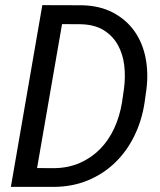

<svg xmlns="http://www.w3.org/2000/svg" viewBox="-20 -731 627 751"><path d="M22.5 0 145.5 -710.9 299.8 -710.4Q370.1 -709 421.6 -681.9Q473.1 -654.8 505.1 -610.1Q537.1 -565.4 549.1 -506.3Q561 -447.3 552.7 -381.3L545.4 -329.1Q534.7 -258.8 505.1 -198.7Q475.6 -138.7 429.7 -94.5Q383.8 -50.3 322.8 -25.1Q261.7 0 188 0ZM222.7 -636.7 125 -73.7 189.9 -73.2Q247.1 -73.7 292.5 -93.8Q337.9 -113.8 371.6 -148.2Q405.3 -182.6 426.8 -229.2Q448.2 -275.9 457 -329.1L464.8 -382.8Q471.2 -429.7 466.1 -474.4Q460.9 -519 441.4 -554.4Q421.9 -589.8 387 -612.1Q352.1 -634.3 298.3 -636.2Z"/></svg>

Font: Roboto Mono
Style: Italic
Weight: 400
Designer: Google
Version: Version 2.000985; 2015; ttfautohint (v1.3)